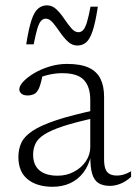

<svg xmlns="http://www.w3.org/2000/svg" viewBox="-20 -706 522 736"><path d="M352.5 -285.5 351.5 -255.5Q271.5 -238.5 223 -222.5Q174.5 -206.5 149.5 -190.2Q124.5 -174 115.8 -155Q107 -136 107 -113Q107 -73.5 131.2 -53Q155.5 -32.5 201 -32.5Q235.5 -32.5 264 -47.8Q292.5 -63 309.2 -88Q326 -113 326 -142.5V-323Q326 -373 301.8 -399.2Q277.5 -425.5 218.5 -425.5Q194.5 -425.5 170 -420.2Q145.5 -415 117.5 -403L144.5 -423Q141.5 -408 138.2 -395.2Q135 -382.5 131.5 -372.8Q128 -363 123 -356.5Q117 -347.5 107 -343.8Q97 -340 86.5 -340Q70.5 -340 62.2 -347Q54 -354 54 -363.5Q54 -377 69.5 -393.5Q85 -410 111 -425.5Q137 -441 170 -451Q203 -461 237 -461Q290 -461 321 -446.2Q352 -431.5 365.5 -403.2Q379 -375 379 -335.5V-95.5Q379 -72 384.2 -58.2Q389.5 -44.5 400.8 -38.8Q412 -33 428.5 -33Q441 -33 454 -36.8Q467 -40.5 482.5 -49.5V-28Q462.5 -10 442 -1.8Q421.5 6.5 401 6.5Q374.5 6.5 357.5 -4.2Q340.5 -15 333 -40.8Q325.5 -66.5 326.5 -111.5L330 -113Q320.5 -72 299.8 -44.8Q279 -17.5 249 -3.8Q219 10 181.5 10Q121.5 10 86 -18.8Q50.5 -47.5 50.5 -104.5Q50.5 -133.5 61.5 -158Q72.5 -182.5 104 -203.8Q135.5 -225 195.2 -245Q255 -265 352.5 -285.5ZM355 -680.5Q346 -620 335.2 -587.8Q324.5 -555.5 310.2 -543.5Q296 -531.5 276.5 -531.5Q256 -531.5 239.8 -547Q223.5 -562.5 209.8 -582.8Q196 -603 182.8 -618.8Q169.5 -634.5 155.5 -634.5Q145.5 -634.5 137.8 -626.5Q130 -618.5 123.5 -597.5Q117 -576.5 109 -536H80.5Q90 -597 100.8 -629Q111.5 -661 126.2 -673.2Q141 -685.5 160 -685.5Q180.5 -685.5 196.5 -670Q212.5 -654.5 226.2 -634Q240 -613.5 253.2 -598Q266.5 -582.5 280.5 -582.5Q290.5 -582.5 298.2 -590.2Q306 -598 312.8 -619.2Q319.5 -640.5 327 -680.5Z"/></svg>

Font: Newsreader Light
Style: Regular
Weight: 300
Designer: Hugues Gentile
Foundry: Production Type
Version: Version 1.003